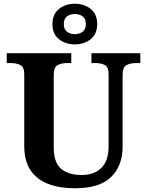

<svg xmlns="http://www.w3.org/2000/svg" viewBox="-20 -999 787 1029"><path d="M382 10Q300 10 239 -13Q178 -36 144 -86Q110 -136 110 -218V-600Q110 -640 89 -650.5Q68 -661 38 -661H16V-714H362V-661H339Q310 -661 289 -650Q268 -639 268 -596V-210Q268 -126 308.5 -93.5Q349 -61 417 -61Q484 -61 523 -99Q562 -137 562 -214V-600Q562 -640 541.5 -650.5Q521 -661 492 -661H470V-714H732V-661H709Q679 -661 658 -650Q637 -639 637 -596V-212Q637 -111 575.5 -50.5Q514 10 382 10ZM381 -761Q331 -761 296 -789Q261 -817 261 -870Q261 -923 296 -951Q331 -979 381 -979Q431 -979 466 -951Q501 -923 501 -870Q501 -817 466 -789Q431 -761 381 -761ZM381 -816Q405 -816 422.5 -828.5Q440 -841 440 -870Q440 -899 422.5 -911.5Q405 -924 381 -924Q357 -924 339.5 -911.5Q322 -899 322 -870Q322 -841 339.5 -828.5Q357 -816 381 -816Z"/></svg>

Font: Noto Serif
Style: Bold
Weight: 700
Designer: Monotype Design Team
Foundry: Monotype Imaging Inc.
Version: Version 2.014